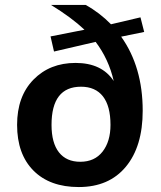

<svg xmlns="http://www.w3.org/2000/svg" viewBox="-20 -745 650 775"><path d="M562 -616 469 -597Q556 -475 556 -298Q556 -154 488 -72Q420 10 298 10Q181 10 115 -56.5Q49 -123 49 -241Q49 -356 115 -423.5Q181 -491 285 -491Q391 -491 439 -418Q419 -506 366 -576L198 -537L184 -598L321 -625Q269 -674 186 -725H326Q382 -694 428 -647L547 -675ZM304 -92Q362 -92 394 -133Q426 -174 426 -241Q426 -317 395.5 -356Q365 -395 307 -395Q188 -395 188 -241Q188 -168 218 -130Q248 -92 304 -92Z"/></svg>

Font: Elaine Sans SemiBold
Style: Regular
Weight: 600
Designer: Wei Huang
Foundry: Wei Huang
Version: Version 2.001;December 24, 2019;FontCreator 12.0.0.2547 64-b